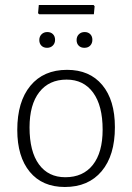

<svg xmlns="http://www.w3.org/2000/svg" viewBox="-20 -741 529 767"><path d="M439 -233Q439 -120 386 -57Q333 6 239 6Q149 6 99 -54.5Q49 -115 49 -222Q49 -335 101.5 -398.5Q154 -462 248 -462Q338 -462 388.5 -401.5Q439 -341 439 -233ZM98 -232Q98 -136 135.5 -84.5Q173 -33 241 -33Q312 -33 351 -82.5Q390 -132 390 -223Q390 -319 352 -371Q314 -423 246 -423Q176 -423 137 -373Q98 -323 98 -232ZM358 -716 355 -684H137L132 -688L135 -721H354ZM200 -582Q200 -568 191 -559Q182 -550 168 -550Q154 -550 145.5 -558.5Q137 -567 137 -581Q137 -595 146 -604Q155 -613 169 -613Q183 -613 191.5 -604.5Q200 -596 200 -582ZM349 -582Q349 -568 340.5 -559Q332 -550 317 -550Q303 -550 294.5 -558.5Q286 -567 286 -581Q286 -595 295 -604Q304 -613 318 -613Q332 -613 340.5 -604.5Q349 -596 349 -582Z"/></svg>

Font: Luna Sans Light
Style: Regular
Weight: 300
Designer: Juan Pablo del Peral
Foundry: Huerta Tipografica
Version: Version 2.001; ttfautohint (v1.5)